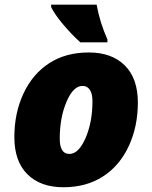

<svg xmlns="http://www.w3.org/2000/svg" viewBox="-20 -786 647 816"><path d="M436.5 -606H321.3Q283.2 -640.6 247.8 -682.9Q212.4 -725.1 197.3 -755.9V-766.1H390.6Q404.3 -690.9 436.5 -618.2ZM527.1 -164.8Q488.3 -81.5 417.5 -35.9Q346.7 9.8 249.3 9.8Q151.9 9.8 96.4 -45.4Q41 -100.6 41 -203.4Q41 -306.2 80.1 -389.2Q119.1 -472.2 189.5 -517.6Q259.8 -563 357.4 -563Q455.1 -563 510.5 -507.8Q565.9 -452.6 565.9 -350.3Q565.9 -248 527.1 -164.8ZM331.1 -420.9Q291 -420.9 262.5 -353Q233.9 -285.2 233.9 -196.8Q233.9 -131.8 274.9 -131.8Q314.5 -131.8 343.8 -199.7Q373 -267.6 373 -356Q373 -387.7 361.8 -404.3Q350.6 -420.9 331.1 -420.9Z"/></svg>

Font: Open Sans Hebrew Extra Bold
Style: Italic
Weight: 800
Italic angle: -12°
Foundry: Ascender Corporation, Yanek Iontef
Version: Version 2.001;PS 002.001;hotconv 1.0.70;makeotf.lib2.5.58329